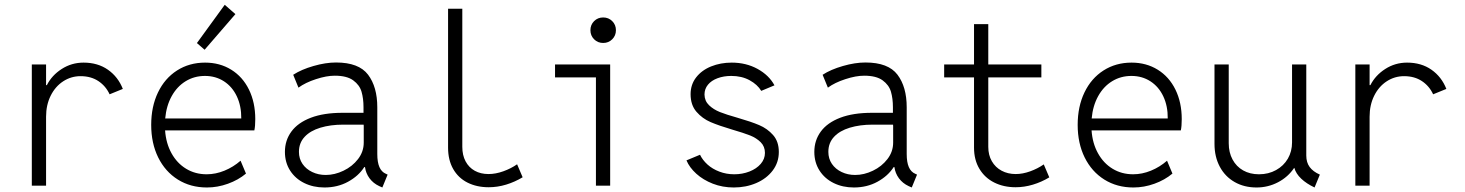

<svg xmlns="http://www.w3.org/2000/svg" viewBox="-20 -789 6228 816"><path d="M115.2 -515.1H175.8V-427.2H179.2Q200.2 -468.8 242.2 -495.8Q284.2 -522.9 335 -522.9Q395.5 -522.9 438.7 -492.7Q481.9 -462.4 502 -411.1L445.8 -388.2Q429.7 -423.3 398.2 -444.3Q366.7 -465.3 322.3 -465.3Q282.2 -465.3 248.5 -443.4Q214.8 -421.4 195.3 -382.1Q175.8 -342.8 175.8 -293V0H115.2Z M622.6 -258.3Q622.6 -335.9 651.4 -396Q680.2 -456.1 732.4 -489.5Q784.7 -522.9 851.6 -522.9Q914.1 -522.9 962.6 -492.9Q1011.2 -462.9 1038.1 -408.2Q1064.9 -353.5 1064.9 -282.7Q1064.9 -252.4 1061 -234.9H681.6Q685.5 -179.7 709 -137.5Q732.4 -95.2 771 -71.8Q809.6 -48.3 858.4 -48.3Q896.5 -48.3 934.1 -63.7Q971.7 -79.1 1002.4 -106L1025.4 -51.3Q992.7 -23.9 948.7 -8.1Q904.8 7.8 859.4 7.8Q789.6 7.8 735.8 -25.9Q682.1 -59.6 652.3 -119.9Q622.6 -180.2 622.6 -258.3ZM1005.4 -285.6Q1005.9 -338.4 986.6 -379.4Q967.3 -420.4 931.9 -443.4Q896.5 -466.3 851.1 -466.3Q805.7 -466.3 769 -443.8Q732.4 -421.4 709.7 -380.4Q687 -339.4 682.1 -285.6ZM816.9 -606 935.1 -768.6 980.5 -729 849.6 -577.6Z M1190.9 -143.6Q1190.9 -192.4 1218.5 -230Q1246.1 -267.6 1301 -288.6Q1356 -309.6 1436 -309.6H1524.9V-333.5Q1524.9 -370.1 1516.6 -398.9Q1508.3 -427.7 1481.2 -447.5Q1454.1 -467.3 1402.8 -467.3Q1367.7 -467.3 1322.8 -452.6Q1277.8 -438 1248.5 -416.5L1226.1 -471.2Q1260.7 -493.7 1312.3 -508.5Q1363.8 -523.4 1408.2 -523.4Q1504.9 -523.4 1544.2 -471.7Q1583.5 -419.9 1583.5 -333V-134.3Q1583.5 -99.6 1592.5 -78.9Q1601.6 -58.1 1620.1 -50.3L1627.4 -46.9L1605 7.8L1591.8 2Q1566.4 -9.8 1550.5 -31.2Q1534.7 -52.7 1531.2 -79.1H1528.3Q1503.9 -41 1459.2 -16.6Q1414.6 7.8 1358.9 7.8Q1311.5 7.8 1273.2 -11Q1234.9 -29.8 1212.9 -64.2Q1190.9 -98.6 1190.9 -143.6ZM1364.3 -45.4Q1402.3 -45.4 1439.9 -63.5Q1477.5 -81.5 1501.7 -113Q1525.9 -144.5 1525.9 -183.1V-253.9L1525.4 -259.3H1439Q1384.3 -259.3 1341.6 -246.3Q1298.8 -233.4 1274.7 -207.5Q1250.5 -181.6 1250.5 -143.6Q1250.5 -114.7 1265.6 -92.5Q1280.8 -70.3 1306.9 -57.9Q1333 -45.4 1364.3 -45.4Z M1884.3 -161.6V-752H1944.8V-165Q1944.8 -129.4 1958.7 -103.3Q1972.7 -77.1 1997.8 -63.2Q2022.9 -49.3 2056.2 -49.3Q2086.4 -49.3 2119.1 -61Q2151.9 -72.8 2177.7 -90.8L2201.2 -35.6Q2168 -15.6 2131.1 -4.4Q2094.2 6.8 2057.1 6.8Q2006.3 6.8 1967 -12.9Q1927.7 -32.7 1906 -70.8Q1884.3 -108.9 1884.3 -161.6Z M2512.7 -460H2338.9V-515.1H2573.2V0H2512.7ZM2489.3 -660.6Q2489.3 -683.6 2504.9 -699.2Q2520.5 -714.8 2543.5 -714.8Q2566.4 -714.8 2582 -699.2Q2597.7 -683.6 2597.7 -660.6Q2597.7 -637.7 2582 -622.1Q2566.4 -606.4 2543.5 -606.4Q2520.5 -606.4 2504.9 -622.1Q2489.3 -637.7 2489.3 -660.6Z M2897.5 -107.4 2955.1 -131.3Q2965.8 -108.9 2986.8 -89.8Q3007.8 -70.8 3037.4 -59.6Q3066.9 -48.3 3100.6 -48.3Q3135.3 -48.3 3165.3 -60.1Q3195.3 -71.8 3213.1 -92.5Q3231 -113.3 3231 -139.2Q3231 -166.5 3212.9 -184.6Q3194.8 -202.6 3167.7 -213.4Q3140.6 -224.1 3093.3 -237.8Q3035.6 -254.9 3000.2 -270Q2964.8 -285.2 2939.9 -314Q2915 -342.8 2915 -388.7Q2915 -429.7 2938.7 -460.2Q2962.4 -490.7 3002.4 -506.8Q3042.5 -522.9 3089.8 -522.9Q3150.9 -522.9 3199.7 -496.1Q3248.5 -469.2 3271.5 -426.3L3215.3 -402.8Q3199.2 -429.7 3165.8 -448Q3132.3 -466.3 3087.9 -466.3Q3055.7 -466.3 3029.5 -456.5Q3003.4 -446.8 2988.8 -429Q2974.1 -411.1 2974.1 -387.2Q2974.6 -359.9 2993.4 -341.8Q3012.2 -323.7 3039.8 -312.7Q3067.4 -301.8 3114.3 -288.6Q3171.9 -272 3206.5 -257.3Q3241.2 -242.7 3265.6 -215.1Q3290 -187.5 3290 -143.1Q3290 -98.6 3263.9 -64.2Q3237.8 -29.8 3194.1 -11Q3150.4 7.8 3098.6 7.8Q3050.8 7.8 3009.5 -8.3Q2968.3 -24.4 2939.2 -50.8Q2910.2 -77.1 2897.5 -107.4Z M3440.9 -143.6Q3440.9 -192.4 3468.5 -230Q3496.1 -267.6 3551 -288.6Q3606 -309.6 3686 -309.6H3774.9V-333.5Q3774.9 -370.1 3766.6 -398.9Q3758.3 -427.7 3731.2 -447.5Q3704.1 -467.3 3652.8 -467.3Q3617.7 -467.3 3572.8 -452.6Q3527.8 -438 3498.5 -416.5L3476.1 -471.2Q3510.7 -493.7 3562.3 -508.5Q3613.8 -523.4 3658.2 -523.4Q3754.9 -523.4 3794.2 -471.7Q3833.5 -419.9 3833.5 -333V-134.3Q3833.5 -99.6 3842.5 -78.9Q3851.6 -58.1 3870.1 -50.3L3877.4 -46.9L3855 7.8L3841.8 2Q3816.4 -9.8 3800.5 -31.2Q3784.7 -52.7 3781.2 -79.1H3778.3Q3753.9 -41 3709.2 -16.6Q3664.6 7.8 3608.9 7.8Q3561.5 7.8 3523.2 -11Q3484.9 -29.8 3462.9 -64.2Q3440.9 -98.6 3440.9 -143.6ZM3614.3 -45.4Q3652.3 -45.4 3689.9 -63.5Q3727.5 -81.5 3751.7 -113Q3775.9 -144.5 3775.9 -183.1V-253.9L3775.4 -259.3H3689Q3634.3 -259.3 3591.6 -246.3Q3548.8 -233.4 3524.7 -207.5Q3500.5 -181.6 3500.5 -143.6Q3500.5 -114.7 3515.6 -92.5Q3530.8 -70.3 3556.9 -57.9Q3583 -45.4 3614.3 -45.4Z M4119.6 -161.6V-460H3992.7V-515.1H4119.6V-686.5H4180.2V-515.1H4405.8V-460H4180.2V-165Q4180.2 -129.9 4195.3 -103.8Q4210.4 -77.6 4236.8 -63.5Q4263.2 -49.3 4296.9 -49.3Q4326.2 -49.3 4358.2 -60.8Q4390.1 -72.3 4416 -90.3L4439.5 -35.2Q4406.2 -15.1 4369.6 -4.2Q4333 6.8 4296.4 6.8Q4245.6 6.8 4205.6 -13.2Q4165.5 -33.2 4142.6 -71.3Q4119.6 -109.4 4119.6 -161.6Z M4560.1 -258.3Q4560.1 -335.9 4588.9 -396Q4617.7 -456.1 4669.9 -489.5Q4722.2 -522.9 4789.1 -522.9Q4851.6 -522.9 4900.1 -492.9Q4948.7 -462.9 4975.6 -408.2Q5002.4 -353.5 5002.4 -282.7Q5002.4 -252.4 4998.5 -234.9H4619.1Q4623 -179.7 4646.5 -137.5Q4669.9 -95.2 4708.5 -71.8Q4747.1 -48.3 4795.9 -48.3Q4834 -48.3 4871.6 -63.7Q4909.2 -79.1 4939.9 -106L4962.9 -51.3Q4930.2 -23.9 4886.2 -8.1Q4842.3 7.8 4796.9 7.8Q4727.1 7.8 4673.3 -25.9Q4619.6 -59.6 4589.8 -119.9Q4560.1 -180.2 4560.1 -258.3ZM4942.9 -285.6Q4943.4 -338.4 4924.1 -379.4Q4904.8 -420.4 4869.4 -443.4Q4834 -466.3 4788.6 -466.3Q4743.2 -466.3 4706.5 -443.8Q4669.9 -421.4 4647.2 -380.4Q4624.5 -339.4 4619.6 -285.6Z M5141.6 -177.7V-515.1H5202.1V-180.2Q5202.1 -141.1 5218.3 -111.1Q5234.4 -81.1 5263.4 -64.7Q5292.5 -48.3 5330.6 -48.3Q5371.1 -48.3 5403.3 -66.2Q5435.5 -84 5453.4 -114.7Q5471.2 -145.5 5471.2 -183.6V-515.1H5531.7V-127.9Q5531.7 -98.6 5546.1 -79.1Q5560.5 -59.6 5589.4 -46.9L5566.9 7.8Q5532.7 -8.3 5510.3 -29.5Q5487.8 -50.8 5481 -75.2H5480Q5454.1 -36.6 5411.6 -14.4Q5369.1 7.8 5320.3 7.8Q5267.6 7.8 5227.1 -15.4Q5186.5 -38.6 5164.1 -80.6Q5141.6 -122.6 5141.6 -177.7Z M5740.2 -515.1H5800.8V-427.2H5804.2Q5825.2 -468.8 5867.2 -495.8Q5909.2 -522.9 5960 -522.9Q6020.5 -522.9 6063.7 -492.7Q6106.9 -462.4 6127 -411.1L6070.8 -388.2Q6054.7 -423.3 6023.2 -444.3Q5991.7 -465.3 5947.3 -465.3Q5907.2 -465.3 5873.5 -443.4Q5839.8 -421.4 5820.3 -382.1Q5800.8 -342.8 5800.8 -293V0H5740.2Z"/></svg>

Font: Reddit Mono Light
Style: Regular
Weight: 300
Monospace: yes
Designer: Stephen Hutchings
Foundry: Reddit
Version: Version 1.011